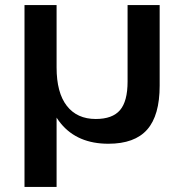

<svg xmlns="http://www.w3.org/2000/svg" viewBox="-20 -560 720 760"><path d="M612 -540V-221Q612 -103 562.5 -47Q513 9 409 9Q287 9 221 -71Q155 -151 155 -301L154 -369L204 -293Q204 -193 244.5 -141Q285 -89 359 -89Q425 -89 455 -124Q485 -159 485 -237V-540ZM204 -540V-168V180H77V-540Z"/></svg>

Font: Pathway Extreme 12pt SemiBold
Style: Regular
Weight: 600
Version: Version 1.001;gftools[0.9.26]